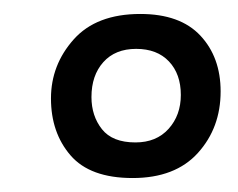

<svg xmlns="http://www.w3.org/2000/svg" viewBox="-20 -802 341 275"><path d="M170 -547Q109 -547 81 -579.5Q53 -612 53 -661Q53 -709 85.5 -745.5Q118 -782 181 -782Q238 -782 267 -751Q296 -720 296 -671Q296 -619 263.5 -583Q231 -547 170 -547ZM174 -598Q204 -598 221.5 -617.5Q239 -637 239 -666Q239 -696 222 -714Q205 -732 175 -732Q145 -732 128 -713Q111 -694 111 -663Q111 -636 126 -617Q141 -598 174 -598Z"/></svg>

Font: Literata
Style: Italic
Weight: 400
Italic angle: -2°
Designer: Latin by Veronika Burian and Jose Scaglione. Greek by Irene Vlachou. Cyrillic by Vera Evstafieva
Foundry: TypeTogether
Version: Version 3.103;gftools[0.9.29]